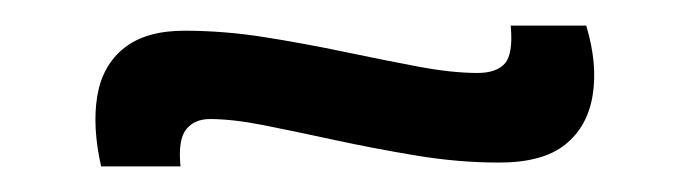

<svg xmlns="http://www.w3.org/2000/svg" viewBox="-20 -373 539 150"><path d="M370 -246Q338 -246 305 -251.5Q272 -257 242 -263.5Q212 -270 187 -275Q162 -280 144 -280Q132 -280 125.5 -272Q119 -264 121 -243H59Q52 -274 56 -298Q60 -322 77 -335.5Q94 -349 124 -349Q155 -349 186.5 -344Q218 -339 249 -332.5Q280 -326 306.5 -321Q333 -316 353 -316Q368 -316 374.5 -323.5Q381 -331 379 -353H438Q447 -323 443 -298.5Q439 -274 421.5 -260Q404 -246 370 -246Z"/></svg>

Font: Bricolage Grotesque 36pt Light
Style: Regular
Weight: 300
Designer: Mathieu Triay
Foundry: Atelier Triay
Version: Version 1.001;gftools[0.9.33.dev8+g029e19f]